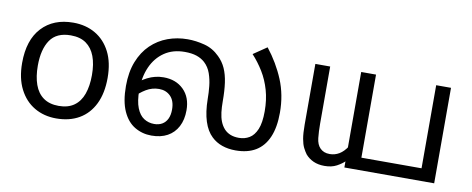

<svg xmlns="http://www.w3.org/2000/svg" viewBox="-57 -843 2694 1097"><g transform="rotate(10 1290.5 -294.0)"><path d="M551 -269Q551 -180 520.5 -117.5Q490 -55 434 -22.5Q378 10 301 10Q230 10 174.5 -22.5Q119 -55 87 -117.5Q55 -180 55 -269Q55 -402 122 -474Q189 -546 304 -546Q377 -546 432.5 -513.5Q488 -481 519.5 -419.5Q551 -358 551 -269ZM146 -269Q146 -206 162.5 -159.5Q179 -113 214 -88Q249 -63 303 -63Q357 -63 392 -88Q427 -113 443.5 -159.5Q460 -206 460 -269Q460 -333 443 -378Q426 -423 391.5 -447.5Q357 -472 302 -472Q220 -472 183 -418Q146 -364 146 -269Z M854 12Q801 12 757 -14Q713 -40 687.5 -96.5Q662 -153 662 -242Q662 -323 686 -384Q710 -445 752 -485.5Q794 -526 848.5 -546Q903 -566 964 -566Q1012 -566 1062 -553Q1112 -540 1150 -502Q1178 -475 1193.5 -440Q1209 -405 1215.5 -359Q1222 -313 1222 -252Q1222 -217 1225.5 -188Q1229 -159 1238 -136Q1247 -113 1263 -95Q1278 -79 1299 -70.5Q1320 -62 1349 -62Q1382 -62 1409 -78Q1436 -94 1452 -132Q1468 -170 1468 -237Q1468 -303 1452 -359Q1436 -415 1407.5 -461.5Q1379 -508 1343 -547L1421 -600Q1483 -521 1519 -434Q1555 -347 1555 -244Q1555 -159 1530.5 -102Q1506 -45 1459 -16.5Q1412 12 1342 12Q1299 12 1263.5 -0.5Q1228 -13 1202 -38Q1170 -68 1153 -121Q1136 -174 1135 -250Q1135 -286 1131 -324Q1127 -362 1115 -396.5Q1103 -431 1077 -455Q1057 -473 1029 -482.5Q1001 -492 960 -492Q891 -492 842 -458.5Q793 -425 767 -366.5Q741 -308 741 -232Q741 -168 756.5 -129Q772 -90 798.5 -73Q825 -56 858 -56Q885 -56 904.5 -67.5Q924 -79 934.5 -101Q945 -123 945 -155Q945 -205 919 -231.5Q893 -258 852 -258Q812 -258 777 -237Q742 -216 713 -184L698 -248Q728 -283 772.5 -305.5Q817 -328 866 -328Q938 -328 982.5 -284Q1027 -240 1027 -165Q1027 -110 1006 -70Q985 -30 946.5 -9Q908 12 854 12Z M1972 0V-554H2058V-72H2407V-554H2493V0ZM1858 11Q1821 11 1793.5 -1.5Q1766 -14 1747 -36Q1736 -51 1726.5 -70Q1717 -89 1711.5 -120Q1706 -151 1706 -202V-554H1792V-223Q1792 -177 1796 -139.5Q1800 -102 1820 -82Q1830 -72 1843.5 -66.5Q1857 -61 1876 -61Q1905 -61 1930.5 -76Q1956 -91 1978 -125L1976 -39Q1957 -20 1928 -4.5Q1899 11 1858 11Z"/></g></svg>

Font: hextamil15
Style: Book
Weight: 400
Designer: Jelle Bosma - Monotype Design Team
Foundry: Monotype Imaging Inc.
Version: Version 2.003